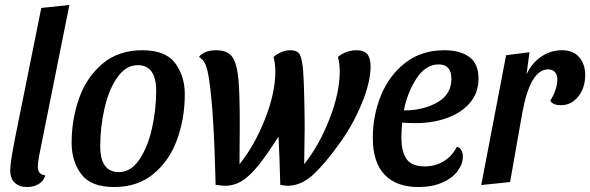

<svg xmlns="http://www.w3.org/2000/svg" viewBox="-20 -732 2373 772"><path d="M132 -62Q132 -30 162 -27Q156 -4 135.5 8Q115 20 89 20Q57 20 39 2.5Q21 -15 21 -47Q21 -76 40 -174L146 -700L259 -712L137 -104Q132 -77 132 -62Z M723 -353Q723 -257 692.5 -172Q662 -87 598 -33.5Q534 20 439 20Q345 20 306.5 -32Q268 -84 268 -157Q268 -253 298.5 -338Q329 -423 393 -476.5Q457 -530 552 -530Q646 -530 684.5 -478Q723 -426 723 -353ZM383 -144Q383 -40 458 -40Q506 -40 540 -90Q574 -140 591 -215.5Q608 -291 608 -366Q608 -470 534 -470Q486 -470 451.5 -420.5Q417 -371 400 -295.5Q383 -220 383 -144Z M821 -410Q815 -452 806.5 -472Q798 -492 780 -503Q801 -530 849 -530Q896 -530 914.5 -502.5Q933 -475 939 -410Q944 -353 944 -232L943 -72Q1003 -146 1045 -252Q1087 -358 1087 -444Q1087 -475 1080 -503Q1092 -514 1110 -522Q1128 -530 1147 -530Q1178 -530 1187 -509.5Q1196 -489 1199 -445Q1202 -404 1203.5 -334Q1205 -264 1205 -214Q1205 -182 1203 -72Q1262 -145 1304 -251.5Q1346 -358 1346 -444Q1346 -475 1339 -503Q1352 -515 1372.5 -522.5Q1393 -530 1414 -530Q1444 -530 1457 -514Q1470 -498 1470 -465Q1470 -402 1435 -317Q1400 -232 1350 -162Q1289 -76 1240 -30.5Q1191 15 1136 15Q1127 15 1107 11Q1104 -104 1100 -183Q1051 -106 1017 -64.5Q983 -23 952 -4Q921 15 884 15Q873 15 847 11Q840 -285 821 -410Z M1904 -416Q1904 -359 1870 -319Q1836 -279 1778.5 -258Q1721 -237 1651 -237Q1623 -237 1597 -239Q1594 -206 1594 -179Q1594 -121 1615 -92Q1636 -63 1687 -63Q1730 -63 1764 -83.5Q1798 -104 1817 -142Q1829 -139 1835 -128Q1841 -117 1841 -102Q1841 -72 1819.5 -43.5Q1798 -15 1757.5 2.5Q1717 20 1662 20Q1574 20 1526.5 -29.5Q1479 -79 1479 -178Q1479 -267 1511.5 -347.5Q1544 -428 1609 -479Q1674 -530 1767 -530Q1830 -530 1867 -503Q1904 -476 1904 -416ZM1604 -288Q1681 -288 1738 -320Q1795 -352 1795 -415Q1795 -473 1744 -473Q1691 -473 1654 -415.5Q1617 -358 1604 -288Z M2239 -530Q2285 -530 2309 -502Q2333 -474 2333 -430Q2333 -380 2305.5 -344.5Q2278 -309 2235 -309Q2204 -309 2192 -327Q2204 -344 2212.5 -368Q2221 -392 2221 -412Q2221 -431 2211.5 -442Q2202 -453 2184 -453Q2112 -453 2080 -278L2031 0L1915 12L2015 -510L2109 -522L2097 -432Q2116 -476 2154.5 -503Q2193 -530 2239 -530Z"/></svg>

Font: Sansita
Style: Italic
Weight: 400
Italic angle: -11°
Designer: Pablo Cosgaya
Foundry: Omnibus-Type
Version: Version 1.006